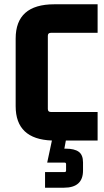

<svg xmlns="http://www.w3.org/2000/svg" viewBox="-20 -655 487 895"><path d="M288 140V110Q288 103 281 103H200L222 0Q53 -6 53 -160V-475Q53 -635 233 -635H435V-502H217Q203 -502 203 -488V-147Q203 -133 217 -133H435V0H287L280 38H287Q327 38 347 52.5Q367 67 367 102V140Q367 220 278 220H190V147H281Q288 147 288 140Z"/></svg>

Font: Gemunu Libre ExtraBold
Style: Regular
Weight: 800
Designer: Puspanada Ekanayake, Sola Matas, Pathum Egodawatta, Kosala Senevirathne
Foundry: mooniak
Version: Version 1.100